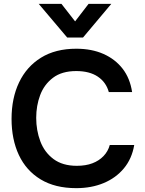

<svg xmlns="http://www.w3.org/2000/svg" viewBox="-20 -969 751 997"><path d="M376 8Q266 8 191 -37.5Q116 -83 78 -164Q40 -245 40 -352Q40 -459 79 -541Q118 -623 193 -669.5Q268 -716 376 -716Q456 -716 517 -689Q578 -662 616.5 -612.5Q655 -563 666 -491H545Q531 -542 488 -571Q445 -600 376 -600Q301 -600 255 -565Q209 -530 188.5 -475Q168 -420 168 -357Q168 -292 189.5 -235Q211 -178 258 -143Q305 -108 379 -108Q425 -108 459.5 -121Q494 -134 517.5 -158.5Q541 -183 550 -216H677Q665 -145 623.5 -95Q582 -45 518.5 -18.5Q455 8 376 8ZM329 -774 181 -949H299L370 -858L440 -949H558L411 -774Z"/></svg>

Font: Onest SemiBold
Style: Regular
Weight: 600
Designer: Dmitri Voloshin, Andrey Kudryavtsev
Foundry: Dmitri Voloshin, Andrey Kudryavtsev
Version: Version 1.000;gftools[0.9.33]